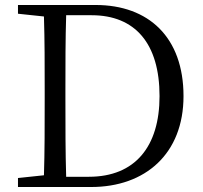

<svg xmlns="http://www.w3.org/2000/svg" viewBox="-20 -749 812 769"><path d="M245 -41C242 -140 242 -241 242 -354V-390C242 -492 242 -592 245 -688H347C521 -688 619 -575 619 -364C619 -162 521 -41 336 -41ZM52 -729V-694L156 -683C159 -587 159 -489 159 -390V-354C159 -241 159 -142 156 -47L52 -36V0H345C562 0 715 -133 715 -364C715 -600 575 -729 363 -729Z"/></svg>

Font: Source Han Serif
Style: Regular
Weight: 400
Designer: Ryoko NISHIZUKA 西塚涼子 (kana & ideographs); Frank Grießhammer (Latin, Greek & Cyrillic); Wenlong ZHANG 张文龙 (bopomofo); San
Foundry: Adobe Systems Incorporated
Version: Version 1.001;PS 1.001;hotconv 16.6.54;makeotf.lib2.5.65590